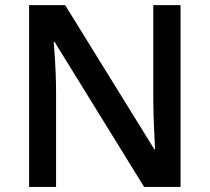

<svg xmlns="http://www.w3.org/2000/svg" viewBox="-20 -734 823 754"><path d="M689 0H545.9L194.8 -568.8H190.9L193.4 -537.1Q200.2 -446.3 200.2 -371.1V0H94.2V-713.9H235.8L585.9 -147.9H588.9Q587.9 -159.2 585 -229.7Q582 -300.3 582 -339.8V-713.9H689Z"/></svg>

Font: TypoPRO Open Sans
Style: Regular
Weight: 600
Foundry: Ascender Corporation
Version: Version 1.10